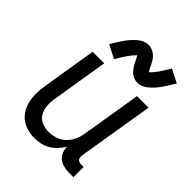

<svg xmlns="http://www.w3.org/2000/svg" viewBox="-217 -883 1010 1010"><g transform="rotate(45 288.0 -378.0)"><path d="M217 8Q247 8 276.5 -1.5Q306 -11 329.5 -33Q353 -55 369 -82Q368 -55 382.5 -32Q397 -9 422.5 -0.5Q448 8 476 8H506V-68H489Q478 -68 469.5 -72Q461 -76 458.5 -85.5Q456 -95 457 -105L527 -530H441L386 -194Q382 -169 371 -145Q360 -121 339.5 -102Q319 -83 293.5 -75.5Q268 -68 243 -68Q216 -68 192 -79Q168 -90 156 -113Q144 -136 142.5 -163Q141 -190 146 -217L197 -530H111L62 -229Q56 -194 56 -160Q56 -126 66 -94Q76 -62 97.5 -38Q119 -14 151 -3Q183 8 217 8ZM392 -581Q405 -581 418 -585.5Q431 -590 441.5 -597.5Q452 -605 462.5 -615Q473 -625 479.5 -632.5Q486 -640 493.5 -650Q501 -660 508.5 -671.5Q516 -683 524.5 -696.5Q533 -710 542 -725L468 -763Q446 -725 430 -702Q414 -679 396 -663Q391 -670 385.5 -681Q380 -692 376 -700.5Q372 -709 366 -719Q360 -729 353 -736.5Q346 -744 336.5 -750.5Q327 -757 316 -760.5Q305 -764 294 -764Q281 -764 268 -759.5Q255 -755 244.5 -747.5Q234 -740 223.5 -730Q213 -720 206.5 -712.5Q200 -705 192.5 -695Q185 -685 177.5 -673.5Q170 -662 161.5 -649Q153 -636 144 -620L218 -582Q240 -620 256.5 -643.5Q273 -667 290 -683Q294 -676 300 -664.5Q306 -653 310 -644.5Q314 -636 320.5 -626.5Q327 -617 333.5 -609Q340 -601 349.5 -594.5Q359 -588 370 -584.5Q381 -581 392 -581Z"/></g></svg>

Font: Iosevka Sparkle
Style: Italic
Weight: 400
Italic angle: -9°
Designer: Belleve Invis
Foundry: Belleve Invis
Version: Version 4.5.0; ttfautohint (v1.8.3)